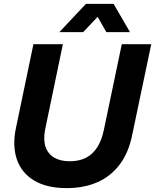

<svg xmlns="http://www.w3.org/2000/svg" viewBox="-20 -956 797 986"><path d="M322.3 10Q219.7 10 155 -29.1Q90.3 -68.1 66.6 -137.6Q42.9 -207.1 61.6 -297.1L151.6 -729H302.9L212.1 -292.6Q201.4 -239.3 213.8 -202.4Q226.1 -165.6 258.2 -146.7Q290.3 -127.9 337.7 -127.9Q387.3 -127.9 422.2 -146.1Q457.1 -164.3 479.9 -200.4Q502.7 -236.6 513.6 -290L605.4 -729H756.7L658.4 -260.7Q640 -170.6 594.1 -110.4Q548.3 -50.1 479.7 -20.1Q411.1 10 322.3 10ZM284.6 -790.9 421.3 -936.1H563.4L647.6 -790.9H526.1L481.4 -869.7L407.1 -790.9Z"/></svg>

Font: Mona Sans ExtraLight
Style: Italic
Weight: 200
Italic angle: -11.6951°
Designer: Deni Anggara
Foundry: GitHub
Version: Version 2.000